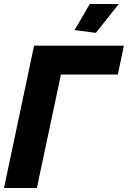

<svg xmlns="http://www.w3.org/2000/svg" viewBox="-22 -938 638 958"><path d="M456 -774 350 -788 426 -918H571ZM-2 0 148 -710H596L566 -566H282L162 0Z"/></svg>

Font: Raleway-v4020 ExtraBold
Style: Italic
Weight: 800
Italic angle: -12°
Designer: Matt McInerney, Pablo Impallari, Rodrigo Fuenzalida
Foundry: Matt McInerney, Pablo Impallari, Rodrigo Fuenzalida
Version: Version 4.020;PS 004.020;hotconv 1.0.88;makeotf.lib2.5.64775